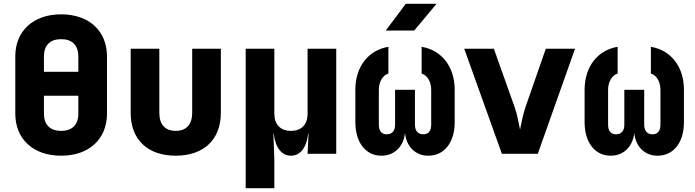

<svg xmlns="http://www.w3.org/2000/svg" viewBox="-20 -805 3640 1005"><path d="M300 10C447 10 540 -78 540 -210V-510C540 -642 447 -730 300 -730C153 -730 60 -642 60 -510V-210C60 -78 153 10 300 10ZM210 -510C210 -568 242 -600 300 -600C358 -600 390 -568 390 -510V-429H210ZM300 -120C242 -120 210 -152 210 -210V-304H390V-210C390 -152 358 -120 300 -120Z M900 10C1046 10 1136 -74 1136 -214V-550H986V-215C986 -153 955 -120 900 -120C844 -120 814 -153 814 -215V-550H664V-214C664 -75 752 10 900 10Z M1590 -210C1590 -153 1558 -120 1503 -120C1448 -120 1416 -153 1416 -210V-550H1266V180H1416V30L1411 -105H1413C1421 -33 1454 10 1503 10C1552 10 1585 -33 1593 -105H1595L1590 0H1740V-550H1590Z M2104 -785 1999 -645H2148L2265 -785ZM2187 -420C2217 -411 2237 -377 2237 -335V-152C2237 -120 2222 -102 2196 -102C2168 -102 2152 -120 2152 -152V-335H2048V-152C2048 -120 2032 -102 2004 -102C1978 -102 1963 -120 1963 -152V-335C1963 -377 1983 -411 2013 -420V-560C1910 -543 1840 -458 1840 -335V-165C1840 -60 1894 10 1976 10C2044 10 2092 -37 2100 -109C2107 -37 2155 10 2222 10C2306 10 2360 -60 2360 -165V-335C2360 -458 2290 -543 2187 -560Z M2795 0 2990 -550H2837L2729 -240C2717 -204 2708 -154 2702 -127C2696 -154 2688 -204 2675 -241L2565 -550H2410L2607 0Z M3387 -420C3417 -411 3437 -377 3437 -335V-152C3437 -120 3422 -102 3396 -102C3368 -102 3352 -120 3352 -152V-335H3248V-152C3248 -120 3232 -102 3204 -102C3178 -102 3163 -120 3163 -152V-335C3163 -377 3183 -411 3213 -420V-560C3110 -543 3040 -458 3040 -335V-165C3040 -60 3094 10 3176 10C3244 10 3292 -37 3300 -109C3307 -37 3355 10 3422 10C3506 10 3560 -60 3560 -165V-335C3560 -458 3490 -543 3387 -560Z"/></svg>

Font: Tekne LDO ExtraBold
Style: Regular
Weight: 800
Monospace: yes
Designer: Alessio Laiso, Mario Rullo, Paolo Rosset
Foundry: Alessio Laiso
Version: Version 1.000;hotconv 1.0.109;makeotfexe 2.5.65596